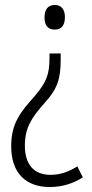

<svg xmlns="http://www.w3.org/2000/svg" viewBox="-20 -557 370 772"><path d="M241 -488C241 -519 227 -537 200 -537C174 -537 159 -520 159 -487C159 -454 173 -438 200 -438C228 -438 241 -456 241 -488ZM224 -318V-342H179V-323C179 -259 167 -226 119 -170C63 -107 25 -62 25 31C25 139 84 195 180 195C230 195 274 181 313 156L291 112C257 133 224 146 183 146C119 146 80 107 80 29C80 -44 107 -84 161 -145C211 -200 224 -240 224 -318Z"/></svg>

Font: Noto Sans Arabic Cond Light
Style: Regular
Weight: 300
Width: 3
Designer: Monotype Design Team, Nadine Chahine, Nizar Qandah and Khaled Hosny
Foundry: Monotype Imaging Inc.
Version: Version 2.012